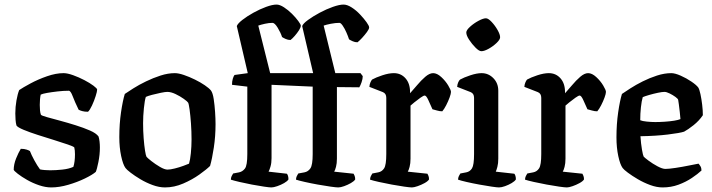

<svg xmlns="http://www.w3.org/2000/svg" viewBox="-20 -820 3116 840"><path d="M204 0Q179 0 151 -9.5Q123 -19 98.5 -33Q74 -47 58 -59.5Q42 -72 40 -77Q40 -101 50.5 -127Q61 -153 71 -169Q86 -169 96.5 -165.5Q107 -162 111 -159Q117 -143 130 -119Q143 -95 155 -79Q163 -77 176 -76Q189 -75 200 -75Q224 -75 252.5 -78Q281 -81 301 -90Q308 -112 308 -145Q308 -163 305 -175Q302 -179 277.5 -187.5Q253 -196 217.5 -207Q182 -218 146 -229.5Q110 -241 83.5 -252Q57 -263 52 -271Q49 -282 48 -296.5Q47 -311 47 -324Q47 -352 52 -380.5Q57 -409 64 -426Q80 -437 113.5 -455Q147 -473 186 -486.5Q225 -500 258 -500Q275 -500 300 -491Q325 -482 349 -469.5Q373 -457 389 -445Q405 -433 405 -428Q405 -420 398.5 -399.5Q392 -379 382.5 -358.5Q373 -338 365 -331Q350 -331 339.5 -334Q329 -337 324 -340Q307 -375 298 -399Q289 -423 281 -423Q258 -423 232 -420Q206 -417 186 -413.5Q166 -410 158 -406Q156 -397 155 -385Q154 -373 154 -361Q154 -349 155 -337.5Q156 -326 159 -318Q162 -314 185.5 -307.5Q209 -301 242.5 -292Q276 -283 311 -272Q346 -261 373.5 -249Q401 -237 411 -223Q414 -214 415.5 -201Q417 -188 417 -175Q417 -143 410.5 -111Q404 -79 399 -68Q384 -55 351 -39Q318 -23 278.5 -11.5Q239 0 204 0Z M702 0Q676 0 647.5 -10.5Q619 -21 594 -36Q569 -51 551.5 -64.5Q534 -78 529 -85Q518 -100 510 -137.5Q502 -175 502 -220Q502 -278 509.5 -329Q517 -380 526 -409Q539 -418 563.5 -433.5Q588 -449 619 -464Q650 -479 682.5 -489.5Q715 -500 745 -500Q761 -500 784.5 -492Q808 -484 832.5 -472Q857 -460 876 -447Q895 -434 903 -424Q911 -413 915 -386.5Q919 -360 921 -330Q923 -300 923 -277Q923 -224 915.5 -174.5Q908 -125 899 -94Q884 -79 852.5 -56.5Q821 -34 781.5 -17Q742 0 702 0ZM713 -78Q725 -78 745 -83Q765 -88 782.5 -94.5Q800 -101 807 -104Q812 -120 815 -150Q818 -180 818 -210Q818 -245 815.5 -280Q813 -315 809.5 -340.5Q806 -366 803 -371Q800 -376 784 -387.5Q768 -399 748 -408.5Q728 -418 712 -418Q703 -418 683.5 -414Q664 -410 645 -405Q626 -400 618 -396Q613 -381 609.5 -346.5Q606 -312 606 -281Q606 -247 608.5 -215Q611 -183 614.5 -161Q618 -139 621 -134Q625 -129 642 -115.5Q659 -102 679.5 -90Q700 -78 713 -78Z M1167 0Q1159 0 1135 -3.5Q1111 -7 1082 -12.5Q1053 -18 1027.5 -24Q1002 -30 990 -34Q990 -42 993.5 -49.5Q997 -57 1000 -61L1026 -66Q1041 -69 1051.5 -82.5Q1062 -96 1062 -146V-441L995 -449Q995 -464 998.5 -475.5Q1002 -487 1006 -492L1064 -500L1016 -706Q1020 -717 1040.5 -733Q1061 -749 1089 -764.5Q1117 -780 1144.5 -790Q1172 -800 1190 -800Q1204 -800 1222.5 -788Q1241 -776 1257.5 -759.5Q1274 -743 1285 -728Q1296 -713 1296 -708Q1296 -700 1288 -687.5Q1280 -675 1269.5 -663Q1259 -651 1251 -645Q1240 -645 1230 -649.5Q1220 -654 1214 -658Q1208 -677 1195 -698.5Q1182 -720 1172 -720Q1157 -720 1139 -716Q1121 -712 1110 -708L1162 -500H1350L1302 -706Q1306 -717 1328 -733Q1350 -749 1379 -764.5Q1408 -780 1436.5 -790Q1465 -800 1483 -800Q1499 -800 1518.5 -787.5Q1538 -775 1555 -757Q1572 -739 1583.5 -723Q1595 -707 1595 -700Q1595 -693 1585.5 -680Q1576 -667 1564 -654Q1552 -641 1544 -635Q1533 -635 1523 -639.5Q1513 -644 1507 -648Q1503 -661 1495.5 -678Q1488 -695 1479.5 -707.5Q1471 -720 1465 -720Q1448 -720 1427.5 -716Q1407 -712 1396 -708L1447 -500H1557L1567 -487Q1567 -475 1562 -460.5Q1557 -446 1552 -438L1454 -439V-126Q1454 -105 1450 -90Q1446 -75 1442 -69L1527 -60Q1529 -57 1531.5 -50.5Q1534 -44 1534 -35Q1529 -27 1515 -19Q1501 -11 1485.5 -5.5Q1470 0 1460 0Q1451 0 1426 -3.5Q1401 -7 1370.5 -12.5Q1340 -18 1313.5 -24Q1287 -30 1275 -34Q1275 -42 1278.5 -49.5Q1282 -57 1285 -61L1312 -66Q1328 -69 1338 -83.5Q1348 -98 1348 -146V-441L1168 -449V-128Q1168 -107 1163.5 -91.5Q1159 -76 1155 -69L1235 -60Q1238 -57 1240 -50.5Q1242 -44 1242 -35Q1237 -27 1223 -19Q1209 -11 1193 -5.5Q1177 0 1167 0Z M1782 0Q1773 0 1748.5 -3.5Q1724 -7 1694 -12.5Q1664 -18 1637.5 -24Q1611 -30 1599 -34Q1599 -42 1602.5 -49.5Q1606 -57 1609 -61L1635 -66Q1651 -69 1660.5 -83.5Q1670 -98 1670 -146V-392Q1670 -411 1655 -417L1596 -440Q1597 -452 1601 -460.5Q1605 -469 1608 -472Q1624 -481 1652.5 -490.5Q1681 -500 1703 -500Q1734 -500 1754 -477.5Q1774 -455 1774 -417V-412Q1787 -426 1804.5 -447Q1822 -468 1840.5 -484Q1859 -500 1875 -500Q1892 -500 1910.5 -483Q1929 -466 1941 -446Q1953 -426 1953 -418Q1953 -410 1947 -393.5Q1941 -377 1932 -359.5Q1923 -342 1915 -333Q1904 -333 1892 -336.5Q1880 -340 1872 -342Q1863 -362 1854 -382Q1845 -402 1838 -402Q1833 -402 1819.5 -392.5Q1806 -383 1792.5 -372Q1779 -361 1776 -358V-126Q1776 -105 1772 -90Q1768 -75 1764 -69L1850 -60Q1852 -57 1854.5 -50.5Q1857 -44 1857 -35Q1852 -27 1837.5 -19Q1823 -11 1807 -5.5Q1791 0 1782 0Z M2163 0Q2155 0 2131 -3.5Q2107 -7 2077 -12.5Q2047 -18 2021 -24Q1995 -30 1984 -34Q1984 -42 1987.5 -49.5Q1991 -57 1994 -61L2020 -66Q2036 -69 2045 -83.5Q2054 -98 2054 -146V-392Q2054 -411 2039 -417L1980 -440Q1981 -452 1985 -460.5Q1989 -469 1993 -472Q2009 -481 2037.5 -490.5Q2066 -500 2087 -500Q2117 -500 2138.5 -478Q2160 -456 2160 -423V-126Q2160 -105 2156 -90Q2152 -75 2149 -69L2230 -60Q2233 -57 2235 -50.5Q2237 -44 2237 -35Q2232 -27 2218.5 -19Q2205 -11 2189.5 -5.5Q2174 0 2163 0ZM2086 -596Q2076 -596 2060.5 -611.5Q2045 -627 2032.5 -646Q2020 -665 2020 -678Q2020 -688 2036.5 -703Q2053 -718 2073.5 -729Q2094 -740 2106 -740Q2116 -740 2131 -724Q2146 -708 2157 -688.5Q2168 -669 2168 -657Q2168 -647 2153 -632.5Q2138 -618 2118.5 -607Q2099 -596 2086 -596Z M2460 0Q2451 0 2426.5 -3.5Q2402 -7 2372 -12.5Q2342 -18 2315.5 -24Q2289 -30 2277 -34Q2277 -42 2280.5 -49.5Q2284 -57 2287 -61L2313 -66Q2329 -69 2338.5 -83.5Q2348 -98 2348 -146V-392Q2348 -411 2333 -417L2274 -440Q2275 -452 2279 -460.5Q2283 -469 2286 -472Q2302 -481 2330.5 -490.5Q2359 -500 2381 -500Q2412 -500 2432 -477.5Q2452 -455 2452 -417V-412Q2465 -426 2482.5 -447Q2500 -468 2518.5 -484Q2537 -500 2553 -500Q2570 -500 2588.5 -483Q2607 -466 2619 -446Q2631 -426 2631 -418Q2631 -410 2625 -393.5Q2619 -377 2610 -359.5Q2601 -342 2593 -333Q2582 -333 2570 -336.5Q2558 -340 2550 -342Q2541 -362 2532 -382Q2523 -402 2516 -402Q2511 -402 2497.5 -392.5Q2484 -383 2470.5 -372Q2457 -361 2454 -358V-126Q2454 -105 2450 -90Q2446 -75 2442 -69L2528 -60Q2530 -57 2532.5 -50.5Q2535 -44 2535 -35Q2530 -27 2515.5 -19Q2501 -11 2485 -5.5Q2469 0 2460 0Z M2879 0Q2853 0 2824.5 -10.5Q2796 -21 2770.5 -36Q2745 -51 2727 -64.5Q2709 -78 2704 -85Q2693 -100 2685 -137Q2677 -174 2677 -219Q2677 -277 2684.5 -328.5Q2692 -380 2701 -409Q2714 -418 2738 -433.5Q2762 -449 2792 -464Q2822 -479 2854.5 -489.5Q2887 -500 2917 -500Q2933 -500 2958 -489Q2983 -478 3005 -463Q3027 -448 3035 -437Q3040 -429 3044.5 -408Q3049 -387 3052 -362Q3055 -337 3055 -316Q3039 -292 3014.5 -272.5Q2990 -253 2973 -244Q2955 -238 2902 -231.5Q2849 -225 2782 -224Q2784 -192 2788.5 -166Q2793 -140 2796 -135Q2799 -131 2817 -117.5Q2835 -104 2856.5 -92.5Q2878 -81 2891 -81Q2906 -81 2936 -85.5Q2966 -90 2995 -96Q3024 -102 3036 -104Q3040 -100 3044.5 -92.5Q3049 -85 3049 -74Q3033 -59 3007 -41.5Q2981 -24 2948.5 -12Q2916 0 2879 0ZM2847 -286Q2866 -286 2888.5 -287.5Q2911 -289 2929.5 -292Q2948 -295 2957 -299Q2956 -312 2954 -330Q2952 -348 2950 -363Q2948 -378 2947 -383Q2946 -388 2935 -396Q2924 -404 2910 -411Q2896 -418 2887 -418Q2877 -418 2858 -414Q2839 -410 2820 -404.5Q2801 -399 2792 -395Q2787 -378 2784 -350.5Q2781 -323 2781 -294Q2790 -290 2810 -288Q2830 -286 2847 -286Z"/></svg>

Font: Texturina 72pt SemiBold
Style: Regular
Weight: 600
Designer: Guillermo Torres Carreño
Foundry: Omnibus-Type
Version: Version 1.002; ttfautohint (v1.8.3)